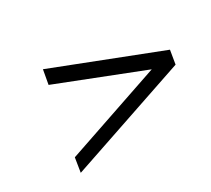

<svg xmlns="http://www.w3.org/2000/svg" viewBox="-77 -529 642 585"><g transform="rotate(-30 243.5 -236.5)"><path d="M407 -236 70 -121 62 -71 477 -212 485 -260 120 -402 111 -352Z"/></g></svg>

Font: Libertinus Serif
Style: Italic
Weight: 400
Italic angle: -12°
Designer: Philipp H. Poll, Khaled Hosny
Foundry: Caleb Maclennan
Version: Version 7.050;RELEASE